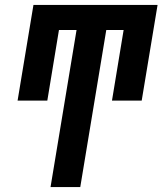

<svg xmlns="http://www.w3.org/2000/svg" viewBox="-20 -755 656 775"><path d="M184 0 289 -634H218L171 -349H51L115 -735H616L552 -349H432L479 -634H409L304 0Z"/></svg>

Font: Iosevka SS04 Extended Oblique
Style: Bold
Weight: 700
Width: 7
Italic angle: -9°
Monospace: yes
Designer: Belleve Invis
Foundry: Belleve Invis
Version: Version 19.0.0; ttfautohint (v1.8.4)